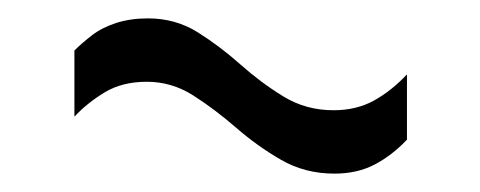

<svg xmlns="http://www.w3.org/2000/svg" viewBox="-20 -402 523 209"><path d="M423 -250Q407 -233 388 -223Q369 -213 344 -213Q312 -213 286 -228Q260 -243 237 -263Q214 -283 190.5 -298Q167 -313 140 -313Q113 -313 94 -301.5Q75 -290 61 -275V-347Q69 -355 80 -363.5Q91 -372 106.5 -377Q122 -382 141 -382Q171 -382 195 -367Q219 -352 241.5 -332Q264 -312 288.5 -297Q313 -282 343 -282Q368 -282 387 -292.5Q406 -303 423 -321Z"/></svg>

Font: Georama ExtraCondensed Thin
Style: Regular
Weight: 400
Version: Version 1.001